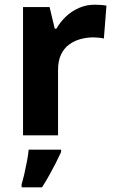

<svg xmlns="http://www.w3.org/2000/svg" viewBox="-20 -642 494 817"><path d="M383 -622Q394 -622 409 -621Q424 -620 433 -618L422 -478Q415 -480 401.5 -481.5Q388 -483 378 -483Q349 -483 322 -475.5Q295 -468 273.5 -452Q252 -436 239.5 -409.5Q227 -383 227 -344V-66H78V-612H191L213 -520H220Q236 -548 260 -571Q284 -594 315.5 -608Q347 -622 383 -622ZM240 5Q230 27 217.5 51.5Q205 76 190.5 102Q176 128 159 155H72V142Q78 122 84 96Q90 70 95 43Q100 16 102 -5H240Z"/></svg>

Font: Noto Sans Malayalam UI
Style: Regular
Weight: 400
Designer: Jelle Bosma - Monotype Design Team
Foundry: Monotype Imaging Inc.
Version: Version 2.104